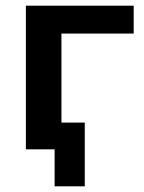

<svg xmlns="http://www.w3.org/2000/svg" viewBox="-20 -525 508 675"><path d="M172 130V0H79V-94H278V130ZM71 0V-505H450V-407H196V0Z"/></svg>

Font: Mulish ExtraLight
Style: Regular
Weight: 200
Designer: Vernon Adams
Foundry: Vernon Adams
Version: Version 3.603